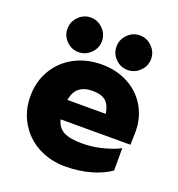

<svg xmlns="http://www.w3.org/2000/svg" viewBox="-142 -898 953 1029"><g transform="rotate(20 335.0 -383.5)"><path d="M103 -683.1Q103 -723.6 132.1 -752.9Q161.1 -782.2 201.2 -782.2Q241.2 -782.2 270.5 -752.9Q299.8 -723.6 299.8 -683.1Q299.8 -643.1 270.5 -614Q241.2 -585 201.2 -585Q161.1 -585 132.1 -614Q103 -643.1 103 -683.1ZM382.8 -683.1Q382.8 -723.6 411.9 -752.9Q440.9 -782.2 481 -782.2Q521 -782.2 550.5 -752.9Q580.1 -723.6 580.1 -683.1Q580.1 -643.1 550.5 -614Q521 -585 481 -585Q440.9 -585 411.9 -614Q382.8 -643.1 382.8 -683.1ZM342.8 -565.9Q426.8 -565.9 494.1 -530.3Q561.5 -494.6 599.6 -428Q637.7 -361.3 634.8 -275.9L632.8 -213.9H234.9Q245.1 -170.4 280 -151.1Q314.9 -131.8 388.2 -131.8Q453.6 -131.8 518.3 -150.9Q583 -169.9 598.1 -183.1V-54.2Q553.2 -22.5 486.8 -3.7Q420.4 15.1 342.8 15.1Q258.8 15.1 189.9 -21Q121.1 -57.1 80.6 -124Q40 -190.9 40 -275.9Q40 -361.3 80.6 -428Q121.1 -494.6 189.7 -530.3Q258.3 -565.9 342.8 -565.9ZM342.8 -416Q297.9 -416 270 -394.5Q242.2 -373 232.9 -324.2H452.1Q445.3 -371.6 420.9 -393.8Q396.5 -416 342.8 -416Z"/></g></svg>

Font: Stilu Bold
Style: Regular
Weight: 700
Designer: Genilson Lima Santos
Foundry: Genilson Lima Santos
Version: Version 1.200;PS 001.200;hotconv 1.0.88;makeotf.lib2.5.64775